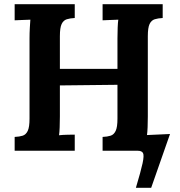

<svg xmlns="http://www.w3.org/2000/svg" viewBox="-20 -720 858 917"><path d="M682 -75 792 -80 702 177H629Q653 97 661 59.5Q669 22 663 11Q657 0 638 0H470V-66Q493 -67 508.5 -72Q524 -77 532.5 -95Q541 -113 541 -153V-315L266 -312V-164Q266 -137 265 -112Q264 -87 262 -74Q278 -76 302.5 -76.5Q327 -77 337 -77V0H50V-66Q73 -67 88.5 -72Q104 -77 112.5 -95Q121 -113 121 -153V-536Q121 -563 122.5 -588Q124 -613 125 -626Q109 -625 85 -624.5Q61 -624 50 -623V-700H337V-634Q315 -633 299 -628Q283 -623 274.5 -605.5Q266 -588 266 -547V-391H541V-536Q541 -563 542 -588Q543 -613 545 -626Q529 -625 505 -624.5Q481 -624 470 -623V-700H757V-634Q735 -633 719 -628Q703 -623 694.5 -605.5Q686 -588 686 -547V-164Q686 -137 685 -112.5Q684 -88 682 -75Z"/></svg>

Font: Lora
Style: Weight 700
Weight: 700
Designer: Olga Karpushina, Alexei Vanyashin (Cyrillic)
Foundry: Cyreal
Version: Version 3.001